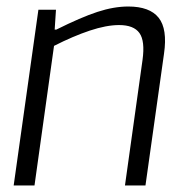

<svg xmlns="http://www.w3.org/2000/svg" viewBox="-20 -570 591 590"><path d="M98 -540H152L148 -479H153Q229 -517 279.5 -533.5Q330 -550 374 -550Q440 -550 467.5 -515.5Q495 -481 484 -405L427 0H364L418 -386Q426 -444 408.5 -468.5Q391 -493 346 -493Q307 -493 256 -476Q205 -459 146 -429L86 0H22Z"/></svg>

Font: Plata Sans Light
Style: Italic
Weight: 300
Italic angle: -8°
Designer: Pablo Impallari, Andres Torresi, & Cristiano Sobral
Foundry: Pablo Impallari, Andres Torresi, & Cristiano Sobral
Version: Version 1.00;December 28, 2019;FontCreator 12.0.0.2547 64-bi